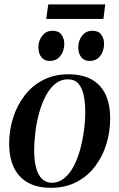

<svg xmlns="http://www.w3.org/2000/svg" viewBox="-20 -862 555 893"><path d="M297.5 -516.5Q364 -516.5 407.2 -491.8Q450.5 -467 471.5 -421.2Q492.5 -375.5 492.5 -311.5Q492.5 -249.5 474.8 -191.8Q457 -134 422 -88Q387 -42 335.5 -15.2Q284 11.5 217.5 11.5Q151 11.5 107.8 -13.8Q64.5 -39 43.5 -85Q22.5 -131 22.5 -193.5Q22.5 -256.5 41 -314.5Q59.5 -372.5 94.8 -418.2Q130 -464 181.2 -490.2Q232.5 -516.5 297.5 -516.5ZM295 -493Q262.5 -493 237 -472.2Q211.5 -451.5 193 -416.5Q174.5 -381.5 162.5 -338.5Q150.5 -295.5 144.8 -249.5Q139 -203.5 139 -161.5Q139 -114 148.2 -80.5Q157.5 -47 175.8 -29.5Q194 -12 221 -12Q253 -12 278.5 -32.8Q304 -53.5 322.5 -88.5Q341 -123.5 352.8 -166.5Q364.5 -209.5 370.5 -254.8Q376.5 -300 376.5 -341.5Q376.5 -382 369.8 -416.2Q363 -450.5 345.8 -471.8Q328.5 -493 295 -493ZM211 -578.5Q186.5 -578.5 172.5 -596Q158.5 -613.5 158.5 -642Q158.5 -672.5 176.5 -695.8Q194.5 -719 224.5 -719Q252.5 -719 265.8 -700.8Q279 -682.5 279 -659.5Q279 -625 260.8 -601.8Q242.5 -578.5 211 -578.5ZM396.5 -578.5Q371.5 -578.5 357.8 -596Q344 -613.5 344 -642Q344 -672.5 361.8 -695.8Q379.5 -719 410 -719Q438 -719 451 -700.8Q464 -682.5 464 -659.5Q464 -625 446 -601.8Q428 -578.5 396.5 -578.5ZM204.5 -841.5H469.5L461 -774H195Z"/></svg>

Font: Merriweather 144pt Medium
Style: Italic
Weight: 500
Italic angle: -7.8°
Version: Version 2.101